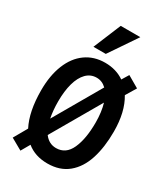

<svg xmlns="http://www.w3.org/2000/svg" viewBox="-242 -1100 1085 1239"><g transform="rotate(30 300.0 -480.5)"><path d="M93 -118Q42 -217 42 -375Q42 -485 74.8 -566.2Q107.5 -647.5 168.5 -691.2Q229.5 -735 312 -735Q394.5 -735 455 -693L486 -744L572 -694L525.5 -617Q582 -524 582 -377Q582 -261 553.8 -173Q525.5 -85 465.2 -35Q405 15 312 15Q220.5 15 158.5 -35.5L121 30L36 -18ZM451 -369Q451 -448 433 -508L223 -145.5Q257.5 -99 311 -99Q383.5 -99 417.2 -173.5Q451 -248 451 -369ZM184 -245 385.5 -593.5Q354 -624 313 -624Q268 -624 236.5 -591.8Q205 -559.5 189 -501.8Q173 -444 173 -367Q173 -299.5 184 -245ZM194 -786 279 -991H425L286 -786Z"/></g></svg>

Font: JuliaMono
Style: Bold
Weight: 700
Monospace: yes
Designer: cormullion
Foundry: corm
Version: Version 0.055; ttfautohint (v1.8.4)